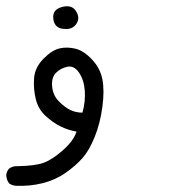

<svg xmlns="http://www.w3.org/2000/svg" viewBox="-26 -278 546 617"><path d="M25 319Q12 318 3 311Q-5 300 -6 285Q-5 273 3 264Q15 255 31 256Q87 255 114.5 245Q142 235 176 205Q210 175 220 145Q192 140 168 128Q144 116 120.5 94.5Q97 73 89 40.5Q81 8 83.5 -26.5Q86 -61 113.5 -89Q141 -117 165.5 -122.5Q190 -128 216.5 -121.5Q243 -115 269.5 -87Q296 -59 303 -23Q310 13 303 65.5Q296 118 278.5 161.5Q261 205 239.5 229.5Q218 254 185.5 277Q153 300 111.5 310.5Q70 321 25 319ZM239 84Q249 48 246.5 13.5Q244 -21 228 -44.5Q212 -68 190.5 -63.5Q169 -59 154 -44Q139 -29 141.5 -0.5Q144 28 162.5 47Q181 66 199 75Q217 84 239 84ZM183 -185Q150 -185 145.5 -216Q141 -247 173 -255.5Q205 -264 218.5 -242Q232 -220 219.5 -201.5Q207 -183 183 -185Z"/></svg>

Font: NaniFont Regular
Style: Regular
Weight: 400
Designer: Nanigashitei
Version: Version 1.036